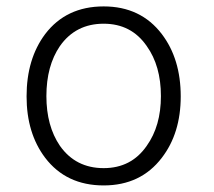

<svg xmlns="http://www.w3.org/2000/svg" viewBox="-20 -559 665 596"><path d="M301.8 -539.1Q185.5 -539.1 120.1 -453.1Q62.5 -376 62.5 -259.8Q62.5 -145.5 120.1 -69.3Q185.5 16.6 301.8 16.6Q417 16.6 482.4 -69.3Q541 -145.5 541 -259.8Q541 -376 482.4 -453.1Q417 -539.1 301.8 -539.1ZM301.8 -485.4Q387.7 -485.4 435.5 -416Q479.5 -354.5 479.5 -260.7Q479.5 -168 435.5 -106.4Q387.7 -37.1 301.8 -37.1Q214.8 -37.1 166 -106.4Q124 -168 124 -260.7Q124 -354.5 166 -416Q214.8 -485.4 301.8 -485.4Z"/></svg>

Font: Gulim
Style: Regular
Weight: 400
Version: Version 2.21